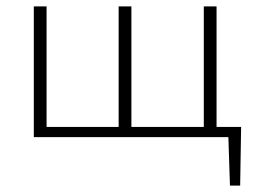

<svg xmlns="http://www.w3.org/2000/svg" viewBox="-20 -430 801 602"><path d="M637 0V-32H736L718 0ZM701 152 695 -32H736L733 152ZM105 0V-32H373V0ZM86 0V-410H126V0ZM619 0V-410H659V0ZM371 0V-32H639V0ZM352 0V-410H392V0Z"/></svg>

Font: Ysabeau Infant ExtraLight
Style: Regular
Weight: 250
Designer: Christian Thalmann (Catharsis Fonts)
Version: Version 2.001;gftools[0.9.30]; featfreeze: ss01,ss02,lnum